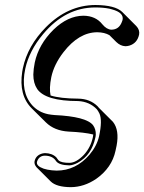

<svg xmlns="http://www.w3.org/2000/svg" viewBox="-20 -462 579 771"><path d="M71.8 -188Q90.8 -278.3 164.6 -353Q252.4 -441.4 362.8 -441.9Q442.4 -441.4 470.7 -414.1L527.3 -357.4Q542 -341.8 538.6 -323.2Q531.2 -288.6 499.5 -278.8Q491.2 -276.4 483.4 -276.4Q463.4 -277.3 446.8 -293.5L419.4 -320.8Q399.9 -332 371.1 -332.5Q296.9 -332.5 234.9 -252.4Q196.8 -203.1 186 -152.3Q176.8 -106.9 183.1 -78.6Q221.7 -66.4 293.9 -65.9Q340.8 -65.4 371.6 -35.6Q375 -31.7 377.4 -28.8L433.6 27.3Q460 60.5 448.2 123Q446.8 131.3 443.8 143.6Q429.2 211.9 366.2 256.3Q317.9 289.1 264.2 289.6Q206.5 289.1 183.6 266.6L127 210Q116.7 198.2 118.7 186Q124 160.2 152.3 153.8Q157.2 152.8 160.6 152.8Q189.5 153.3 206.1 169.9Q210.4 174.8 212.9 179.2Q214.4 181.2 215.3 182.1Q226.1 191.9 258.3 191.9Q286.1 191.9 316.9 159.7Q344.2 129.9 353 88.9Q354 83 354.5 78.1Q319.3 69.3 255.4 66.4Q198.2 63 164.1 29.3L107.4 -26.9Q54.7 -79.6 69.3 -174.3Q70.3 -181.6 71.8 -188ZM81.5 -186Q61.5 -92.8 109.9 -38.6Q135.3 -11.2 173.3 -3.4Q186 -1 199.2 0Q325.7 5.9 353.5 40.5Q365.2 56.6 364.7 78.6Q364.3 85.4 362.8 90.8Q348.1 160.6 292.5 191.4Q272.9 201.7 258.3 202.1Q215.8 201.2 204.6 184.1Q191.4 163.6 160.6 163.1Q139.2 163.1 130.4 182.6Q128.9 186 128.4 188Q125 204.6 155.3 215.3Q162.6 217.8 170.4 219.2Q188 222.7 207.5 223.1Q284.2 223.1 339.4 159.2Q369.1 124 377.9 85Q391.6 21 379.4 -5.9Q375 -15.1 369.1 -22.9Q339.8 -53.7 293.9 -56.2Q163.1 -56.2 129.4 -104.5Q113.8 -127.9 113.8 -162.6Q114.3 -184.6 119.6 -210.9Q135.3 -284.2 195.3 -343.3Q252.4 -398.4 314.9 -398.9Q364.3 -398.4 391.1 -364.3Q408.2 -343.8 426.8 -342.8Q457.5 -342.8 469.2 -373.5Q470.7 -378.4 472.2 -381.8Q478.5 -411.1 429.7 -424.3Q424.3 -425.8 418.9 -427.2Q394.5 -432.1 362.8 -432.1Q242.7 -432.1 153.3 -325.2Q97.2 -258.3 81.5 -186Z"/></svg>

Font: Linux Biolinum Shadow O
Style: Italic
Weight: 400
Italic angle: -12°
Designer: Philipp H. Poll
Foundry: Philipp H. Poll
Version: Version 0.6.2